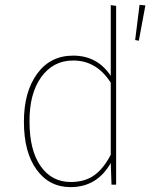

<svg xmlns="http://www.w3.org/2000/svg" viewBox="-20 -757 616 787"><path d="M270 -11Q329 -11 367.5 -39.5Q406 -68 434 -123V-418Q376 -509 280 -509Q198 -509 149 -441Q100 -373 101 -258Q101 -141 146.5 -76Q192 -11 270 -11ZM434 -736 456 -733V0H437L434 -89Q378 10 269 10Q182 10 130 -61.5Q78 -133 78 -258Q78 -380 132 -454.5Q186 -529 280 -529Q379 -529 434 -446ZM576 -735 549 -590 534 -593 552 -737Z"/></svg>

Font: FiraSans
Style: Regular
Weight: 150
Designer: Carrois Corporate & Edenspiekermann AG
Foundry: Carrois Corporate GbR & Edenspiekermann AG
Version: Version 3.106;PS 003.106;hotconv 1.0.70;makeotf.lib2.5.58329